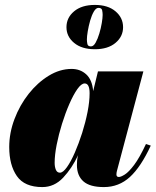

<svg xmlns="http://www.w3.org/2000/svg" viewBox="-20 -750 632 780"><path d="M250 -639.5Q250 -678 281 -704Q312 -730 365.5 -730Q418.5 -730 449.2 -704Q480 -678 480 -639.5Q480 -601.5 449.2 -575.8Q418.5 -550 365.5 -550Q312 -550 281 -575.8Q250 -601.5 250 -639.5ZM333 -590Q333 -581 335 -571.2Q337 -561.5 349.5 -561.5Q360 -561.5 368.5 -576.8Q377 -592 383.5 -613.8Q390 -635.5 393.5 -656.5Q397 -677.5 397 -689.5Q397 -698.5 395 -708.2Q393 -718 380 -718Q370 -718 361.2 -703Q352.5 -688 346.2 -666Q340 -644 336.5 -623Q333 -602 333 -590ZM592.5 -158.5Q552.5 -72 507.8 -31Q463 10 402 10Q345 10 318.8 -13.2Q292.5 -36.5 292.5 -79.5Q292.5 -90 293.2 -97.5Q294 -105 295 -110L297.5 -120Q272.5 -66.5 236.5 -28.2Q200.5 10 152 10Q79.5 10 48.5 -34.8Q17.5 -79.5 17.5 -152.5Q17.5 -210 38.8 -266.2Q60 -322.5 96.2 -368.5Q132.5 -414.5 177.8 -442.2Q223 -470 271 -470Q306 -470 330.2 -448Q354.5 -426 358.5 -380L378 -460H562.5L455 -55.5Q453 -48 453 -41Q453 -31 463 -31Q471 -31 487 -41Q503 -51 524.8 -79.8Q546.5 -108.5 573 -165ZM344 -371Q344 -411 324 -411Q310.5 -411 294.2 -388Q278 -365 261.8 -327.8Q245.5 -290.5 232 -247.2Q218.5 -204 210.2 -162Q202 -120 202 -88.5Q202 -72 207 -60.2Q212 -48.5 223.5 -48.5Q236 -48.5 252 -71Q268 -93.5 284 -130.2Q300 -167 313.8 -210.2Q327.5 -253.5 335.8 -295.8Q344 -338 344 -371Z"/></svg>

Font: Bodoni* 11pt Fatface
Style: Italic
Weight: 900
Italic angle: -13°
Version: Version 2.3